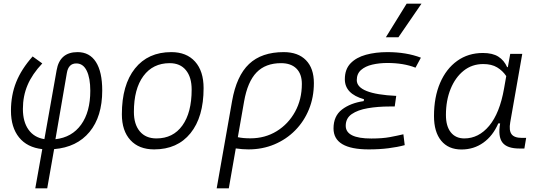

<svg xmlns="http://www.w3.org/2000/svg" viewBox="-20 -815 2970 1060"><path d="M240.7 224.6H174.8L213.4 8.3Q129.9 -1 85.2 -56.4Q40.5 -111.8 40.5 -203.6Q40.5 -289.6 69.3 -361.6Q98.1 -433.6 160.2 -503.4L213.4 -464.8Q157.7 -405.8 132.1 -345.2Q106.4 -284.7 106.4 -213.4Q106.4 -142.6 137.5 -99.1Q168.5 -55.7 225.1 -46.9L292.5 -426.8Q309.6 -527.3 408.2 -527.3Q474.6 -527.3 509.5 -472.9Q544.4 -418.5 544.4 -315.4Q544.4 -171.4 474.4 -86.7Q404.3 -2 278.8 8.3ZM286.1 -46.4Q377 -56.6 427.7 -126.7Q478.5 -196.8 478.5 -314Q478.5 -384.3 458.7 -424.6Q439 -464.8 401.4 -464.8Q357.9 -464.8 349.1 -412.1Z M831.1 9.8Q747.1 9.8 700 -41.5Q652.8 -92.8 652.8 -184.1Q652.8 -346.2 725.1 -436.8Q797.4 -527.3 925.8 -527.3Q1009.8 -527.3 1056.9 -474.9Q1104 -422.4 1104 -328.6Q1104 -168.9 1031.7 -79.6Q959.5 9.8 831.1 9.8ZM843.8 -50.8Q935.5 -50.8 986.8 -122.1Q1038.1 -193.4 1038.1 -320.3Q1038.1 -389.2 1006.3 -427.7Q974.6 -466.3 917 -466.3Q824.2 -466.3 771.7 -395.3Q719.2 -324.2 719.2 -197.3Q719.2 -128.4 752 -89.6Q784.7 -50.8 843.8 -50.8Z M1546.4 -527.3Q1625.5 -527.3 1669.2 -482.7Q1712.9 -438 1712.9 -356.4Q1712.9 -278.3 1685.8 -211.7Q1658.7 -145 1609.6 -95.2Q1560.5 -45.4 1494.6 -17.8Q1428.7 9.8 1351.6 9.8Q1318.4 9.8 1281.7 4.4L1243.2 224.6H1176.3L1261.2 -256.8Q1285.6 -396 1355 -461.7Q1424.3 -527.3 1546.4 -527.3ZM1293 -57.6Q1321.3 -51.3 1362.3 -51.3Q1443.4 -51.3 1507.6 -90.8Q1571.8 -130.4 1609.1 -198.2Q1646.5 -266.1 1646.5 -351.6Q1646.5 -406.7 1616.5 -436.5Q1586.4 -466.3 1531.7 -466.3Q1445.8 -466.3 1396.2 -415Q1346.7 -363.8 1327.6 -254.9Z M2016.1 9.8Q1821.3 9.8 1821.3 -106Q1821.3 -174.3 1867.9 -210.2Q1914.6 -246.1 1987.8 -256.8L1989.7 -267.1Q1883.8 -296.9 1883.8 -377.4Q1883.8 -432.6 1915.3 -465.3Q1946.8 -498 2000.2 -512.7Q2053.7 -527.3 2118.7 -527.3Q2223.1 -527.3 2303.7 -496.6L2273.9 -441.4Q2208 -467.3 2119.1 -467.3Q2074.2 -467.3 2035.4 -458.3Q1996.6 -449.2 1973.1 -428.5Q1949.7 -407.7 1949.7 -372.6Q1949.7 -295.9 2167.5 -285.6L2159.2 -227.1H2131.8Q2065.4 -227.1 2010.3 -217.5Q1955.1 -208 1921.9 -185.1Q1888.7 -162.1 1888.7 -120.6Q1888.7 -50.3 2030.3 -50.3Q2091.3 -50.3 2132.8 -58.1Q2174.3 -65.9 2207 -73.7L2214.4 -13.7Q2174.8 -2.9 2124.8 3.4Q2074.7 9.8 2016.1 9.8ZM2110.4 -609.4 2225.1 -794.9H2307.1L2179.7 -609.4Z M2783.7 -444.3 2796.9 -517.6H2863.3L2796.9 -139.6Q2789.1 -95.2 2804 -74.5Q2818.8 -53.7 2861.8 -53.7H2884.8L2875 4.9H2847.7Q2779.3 4.9 2753.9 -28.1Q2728.5 -61 2741.2 -133.8H2731Q2701.2 -64.9 2648.4 -27.3Q2595.7 10.3 2527.8 10.3Q2455.6 10.3 2415.8 -38.1Q2376 -86.4 2376 -174.3Q2376 -278.8 2409.7 -357.2Q2443.4 -435.5 2504.2 -479Q2564.9 -522.5 2646 -522.5Q2699.7 -522.5 2731.4 -502.2Q2763.2 -481.9 2779.8 -444.3ZM2647.9 -461.4Q2585.9 -461.4 2539.8 -424.6Q2493.7 -387.7 2467.8 -324.2Q2441.9 -260.7 2441.9 -180.2Q2441.9 -118.2 2468.8 -84.5Q2495.6 -50.8 2543.5 -50.8Q2622.6 -50.8 2680.7 -120.4Q2738.8 -189.9 2762.7 -325.7L2774.9 -395Q2754.9 -424.8 2724.4 -443.1Q2693.8 -461.4 2647.9 -461.4Z"/></svg>

Font: Cascadia Mono Light
Style: Italic
Weight: 300
Italic angle: -10°
Monospace: yes
Designer: Aaron Bell
Foundry: Saja Typeworks
Version: Version 2404.023; ttfautohint (v1.8.4)